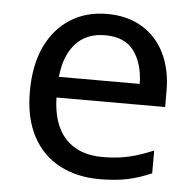

<svg xmlns="http://www.w3.org/2000/svg" viewBox="-45 -591 654 646"><g transform="rotate(5 282.0 -268.0)"><path d="M292 -546Q360 -546 410 -516Q460 -486 486.5 -431.5Q513 -377 513 -304V-251H146Q148 -160 192.5 -112.5Q237 -65 317 -65Q368 -65 407.5 -74.5Q447 -84 489 -102V-25Q448 -7 408 1.5Q368 10 313 10Q237 10 178.5 -21Q120 -52 87.5 -113Q55 -174 55 -264Q55 -352 84.5 -415Q114 -478 167.5 -512Q221 -546 292 -546ZM291 -474Q228 -474 191.5 -433.5Q155 -393 148 -321H421Q420 -389 389 -431.5Q358 -474 291 -474Z"/></g></svg>

Font: Noto IKEA Arabic
Style: Regular
Weight: 400
Designer: Monotype Design Team
Foundry: Monotype Imaging Inc.
Version: Version 1.200